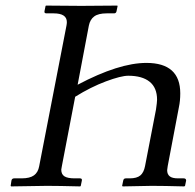

<svg xmlns="http://www.w3.org/2000/svg" viewBox="-20 -666 698 687"><path d="M249 -319.8 201.2 -70.8Q199.2 -61 199.2 -59.1Q199.2 -42.5 210.4 -35.2Q221.7 -27.8 247.1 -27.8H266.1Q274.4 -27.8 272.9 -20L269 -1L267.1 1Q188 -1 147.9 -1L20 1L18.1 -1L21 -20Q22.5 -27.8 30.8 -27.8H57.1Q86.9 -27.8 101.6 -38.6Q116.2 -49.3 120.1 -70.8L217.8 -574.2Q219.2 -581.5 219.2 -586.9Q219.2 -618.2 171.9 -618.2H146Q137.7 -618.2 139.2 -626L143.1 -645L145 -646Q231 -645 271 -645L398.9 -646L400.9 -645L397 -626Q395.5 -618.2 388.2 -618.2H361.8Q332 -618.2 317.1 -607.2Q302.2 -596.2 297.9 -574.2L257.8 -362.8Q405.3 -440.9 503.9 -440.9Q625 -440.9 625 -332Q625 -304.7 620.1 -282.2L580.1 -71.8Q578.1 -60.1 578.1 -57.1Q578.1 -42.5 587.2 -35.2Q596.2 -27.8 617.2 -27.8H637.2Q646 -27.8 646 -20L642.1 -1L639.2 1Q564.9 -1 522.9 -1L418.9 1L417 -1L420.9 -20Q422.4 -27.8 430.2 -27.8H443.8Q469.7 -27.8 482.2 -38.3Q494.6 -48.8 499 -71.8L538.1 -273.9Q542 -300.3 542 -309.1Q542 -352.1 515.4 -373.5Q488.8 -395 439 -395Q413.1 -395 358.9 -374.8Q304.7 -354.5 249 -319.8Z"/></svg>

Font: Common Serif SemiBold
Style: Italic
Weight: 600
Italic angle: -12°
Designer: Philipp H. Poll, Khaled Hosny
Foundry: Stefan Peev, Context Ltd.
Version: Version 1.026